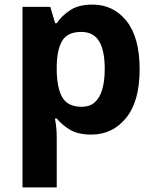

<svg xmlns="http://www.w3.org/2000/svg" viewBox="-20 -576 673 836"><path d="M382 -556Q474 -556 531 -484.5Q588 -413 588 -274Q588 -135 529 -62.5Q470 10 378 10Q319 10 284 -11.5Q249 -33 227 -60H219Q223 -41 225 -20.5Q227 0 227 20V240H78V-546H199L220 -475H227Q249 -508 286 -532Q323 -556 382 -556ZM334 -437Q276 -437 252.5 -401Q229 -365 227 -291V-275Q227 -196 250.5 -153.5Q274 -111 336 -111Q370 -111 392 -130Q414 -149 425 -186Q436 -223 436 -276Q436 -356 411.5 -396.5Q387 -437 334 -437Z"/></svg>

Font: Noto Sans Ol Chiki
Style: Regular
Weight: 400
Designer: Monotype Design Team, Lewis McGuffie
Foundry: Monotype Imaging Inc.
Version: Version 2.003